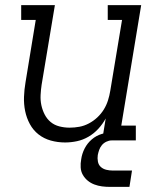

<svg xmlns="http://www.w3.org/2000/svg" viewBox="-20 -550 640 752"><path d="M235 8Q206 8 179 0.5Q152 -7 131 -23.5Q110 -40 97 -64Q84 -88 78.5 -115Q73 -142 74 -170.5Q75 -199 80 -228L120 -472H63V-530H195L143 -218Q140 -198 139 -177.5Q138 -157 142 -138Q146 -119 155 -101.5Q164 -84 178.5 -72Q193 -60 212.5 -55Q232 -50 252 -50Q252 -50 252.5 -50Q253 -50 253 -50Q272 -50 291 -53.5Q310 -57 328 -66.5Q346 -76 361 -90Q376 -104 386.5 -121Q397 -138 403 -157Q409 -176 412 -195L458 -472H402V-530H533L455 -58H512V0H380L394 -86Q382 -64 365 -45.5Q348 -27 326.5 -14.5Q305 -2 281.5 3Q258 8 235 8ZM412 182Q395 182 379.5 180Q364 178 349.5 172.5Q335 167 323.5 157.5Q312 148 304.5 135Q297 122 296 106Q295 90 298 74Q301 52 311.5 31.5Q322 11 339.5 -4Q357 -19 379 -25.5Q401 -32 422 -32L417 0Q407 0 396.5 5Q386 10 379 18.5Q372 27 368.5 37Q365 47 363 57Q361 70 363.5 83Q366 96 375 104Q384 112 396.5 115Q409 118 422 118H497L487 182Z"/></svg>

Font: Iosevka Slab LtExObl
Style: Regular
Weight: 300
Width: 7
Italic angle: -9°
Monospace: yes
Designer: Belleve Invis
Foundry: Belleve Invis
Version: Version 11.1.0; ttfautohint (v1.8.3)